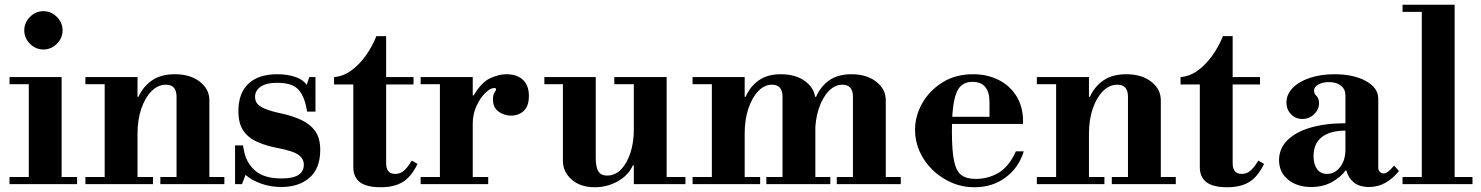

<svg xmlns="http://www.w3.org/2000/svg" viewBox="-20 -774 6224 807"><path d="M101 -15V-434H239V-15ZM20 0V-30H304V0ZM20 -420V-450H239V-420ZM162 -566Q130 -566 106 -590Q82 -614 82 -646Q82 -679 106 -703Q130 -727 162 -727Q195 -727 219 -703Q243 -679 243 -646Q243 -614 219 -590Q195 -566 162 -566Z M722 -15V-368Q722 -418 677 -418Q644 -418 617 -391Q590 -364 574 -317.5Q558 -271 558 -212L538 -367H562Q582 -411 619.5 -436.5Q657 -462 715 -462Q780 -462 820 -430.5Q860 -399 860 -353V-15ZM339 0V-30H623V0ZM420 -15V-434H558V-15ZM654 0V-30H923V0ZM339 -420V-450H558V-420Z M1162 12Q1118 12 1078 -2Q1038 -16 1012 -39L997 0H968V-163H1001L1007 -134Q1017 -87 1054 -55.5Q1091 -24 1164 -24Q1211 -24 1234 -38.5Q1257 -53 1257 -82Q1257 -106 1235.5 -122.5Q1214 -139 1146 -152Q1099 -161 1061.5 -177.5Q1024 -194 1003 -224.5Q982 -255 982 -306Q982 -383 1024.5 -422.5Q1067 -462 1145 -462Q1190 -462 1223 -450Q1256 -438 1269 -417L1280 -450H1306V-305H1271L1268 -320Q1257 -376 1230.5 -401Q1204 -426 1145 -426Q1099 -426 1075.5 -409.5Q1052 -393 1052 -367Q1052 -352 1060 -340Q1068 -328 1092 -317.5Q1116 -307 1163 -297Q1209 -287 1246 -270Q1283 -253 1304.5 -223.5Q1326 -194 1326 -144Q1326 -66 1281 -27Q1236 12 1162 12Z M1580 13Q1520 13 1492.5 -8.5Q1465 -30 1465 -71V-419H1384V-450Q1422 -453 1455.5 -477Q1489 -501 1516.5 -539Q1544 -577 1562 -622H1603V-450H1718V-419H1603V-88Q1603 -43 1641 -43Q1661 -43 1676.5 -55.5Q1692 -68 1711 -99L1735 -85Q1708 -30 1672 -8.5Q1636 13 1580 13Z M1748 0V-30H1829V-420H1748V-450H1967V-373H1971Q2004 -429 2041 -445.5Q2078 -462 2107 -462Q2153 -462 2178 -438.5Q2203 -415 2203 -371Q2203 -328 2181.5 -308Q2160 -288 2128 -288Q2099 -288 2075.5 -305Q2052 -322 2052 -356Q2052 -376 2058.5 -385Q2065 -394 2065 -399Q2065 -401 2063.5 -402.5Q2062 -404 2057 -404Q2041 -404 2019.5 -383Q1998 -362 1982.5 -328Q1967 -294 1967 -254V-30H2032V0Z M2480 13Q2419 13 2382.5 -19.5Q2346 -52 2346 -98V-435H2484V-111Q2484 -70 2495.5 -53Q2507 -36 2531 -36Q2565 -36 2590 -61.5Q2615 -87 2629.5 -131Q2644 -175 2644 -229L2664 -79H2640Q2622 -38 2577.5 -12.5Q2533 13 2480 13ZM2644 0V-30H2861V0ZM2268 -420V-450H2484V-420ZM2644 -15V-435H2782V-15ZM2562 -420V-450H2782V-420Z M3565 -15V-368Q3565 -418 3520 -418Q3489 -418 3463 -391Q3437 -364 3421.5 -317.5Q3406 -271 3406 -212L3386 -367H3410Q3429 -411 3465.5 -436.5Q3502 -462 3558 -462Q3623 -462 3663 -430.5Q3703 -399 3703 -353V-15ZM2891 0V-30H3175V0ZM2972 -15V-434H3110V-15ZM3201 0V-30H3470V0ZM2891 -420V-450H3110V-420ZM3269 -15V-368Q3269 -418 3224 -418Q3193 -418 3167 -391Q3141 -364 3125.5 -317.5Q3110 -271 3110 -212L3090 -367H3114Q3133 -411 3169.5 -436.5Q3206 -462 3262 -462Q3327 -462 3367 -430.5Q3407 -399 3407 -353V-15ZM3497 0V-30H3766V0Z M4076 13Q4024 13 3978.5 -7Q3933 -27 3898.5 -61Q3864 -95 3845 -138Q3826 -181 3826 -228Q3826 -286 3856 -339.5Q3886 -393 3941 -427.5Q3996 -462 4070 -462Q4130 -462 4177.5 -438Q4225 -414 4252.5 -369.5Q4280 -325 4280 -264V-253H3933V-283H4139V-344Q4139 -430 4067 -430Q4036 -430 4017 -411Q3998 -392 3989.5 -346.5Q3981 -301 3981 -222Q3981 -141 3990 -97.5Q3999 -54 4021 -38Q4043 -22 4081 -22Q4134 -22 4177.5 -48Q4221 -74 4250 -138H4283Q4262 -69 4206.5 -28Q4151 13 4076 13Z M4721 -15V-368Q4721 -418 4676 -418Q4643 -418 4616 -391Q4589 -364 4573 -317.5Q4557 -271 4557 -212L4537 -367H4561Q4581 -411 4618.5 -436.5Q4656 -462 4714 -462Q4779 -462 4819 -430.5Q4859 -399 4859 -353V-15ZM4338 0V-30H4622V0ZM4419 -15V-434H4557V-15ZM4653 0V-30H4922V0ZM4338 -420V-450H4557V-420Z M5138 13Q5078 13 5050.5 -8.5Q5023 -30 5023 -71V-419H4942V-450Q4980 -453 5013.5 -477Q5047 -501 5074.5 -539Q5102 -577 5120 -622H5161V-450H5276V-419H5161V-88Q5161 -43 5199 -43Q5219 -43 5234.5 -55.5Q5250 -68 5269 -99L5293 -85Q5266 -30 5230 -8.5Q5194 13 5138 13Z M5491 12Q5432 12 5394 -19Q5356 -50 5356 -101Q5356 -149 5390.5 -184Q5425 -219 5488 -237.5Q5551 -256 5635 -256V-373Q5635 -399 5616 -414Q5597 -429 5566 -429Q5540 -429 5521.5 -419Q5503 -409 5503 -393Q5503 -380 5513.5 -370.5Q5524 -361 5524 -340Q5524 -314 5503.5 -294Q5483 -274 5454 -274Q5425 -274 5406 -294Q5387 -314 5387 -343Q5387 -377 5413 -404Q5439 -431 5485 -446.5Q5531 -462 5589 -462Q5669 -462 5721 -433.5Q5773 -405 5773 -359V-68Q5773 -59 5779.5 -52Q5786 -45 5796 -45Q5804 -45 5813.5 -52Q5823 -59 5840 -78L5860 -55Q5805 12 5735 12Q5694 12 5670.5 -7Q5647 -26 5639 -57H5635Q5617 -31 5579.5 -9.5Q5542 12 5491 12ZM5558 -43Q5590 -43 5612.5 -71.5Q5635 -100 5635 -146V-225Q5571 -225 5536 -198Q5501 -171 5501 -118Q5501 -84 5515.5 -63.5Q5530 -43 5558 -43Z M5956 -15V-738H6094V-15ZM5875 0V-30H6169V0ZM5875 -724V-754H6094V-724Z"/></svg>

Font: Libre Bodoni
Style: Bold
Weight: 700
Designer: Pablo Impallari, Rodrigo Fuenzalida
Foundry: Impallari Type
Version: Version 2.005;gftools[0.9.23]